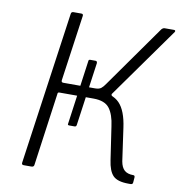

<svg xmlns="http://www.w3.org/2000/svg" viewBox="-82 -818 840 894"><g transform="rotate(10 337.5 -371.0)"><path d="M89 0Q84 0 81.5 -2.5Q79 -5 80 -11L182 -731Q183 -742 193 -742H231Q241 -742 239 -731L195 -420Q194 -410 204 -410H368L373 -400Q439 -400 472 -366Q505 -332 516 -252L538 -97Q543 -69 557.5 -56Q572 -43 600 -43Q607 -43 607 -34L605 -9Q604 0 595 0H584Q532 0 511 -21.5Q490 -43 483 -94L460 -249Q453 -304 431 -333Q409 -362 355 -362H194Q186 -362 186 -355L138 -10Q137 0 125 0ZM350 -381 354 -410Q373 -410 382.5 -417.5Q392 -425 402 -440L610 -734Q617 -742 625 -742H669Q674 -742 675 -739Q676 -736 674 -733L439 -403Q434 -398 435 -393.5Q436 -389 443 -386ZM266 -219Q257 -219 259 -226L301 -529Q301 -533 303 -535Q305 -537 309 -537H334Q342 -537 342 -527L300 -228Q299 -219 291 -219Z"/></g></svg>

Font: Libre Franklin ExtraLight
Style: Italic
Weight: 250
Italic angle: -8°
Designer: Pablo Impallari, Rodrigo Fuenzalida, Nhung Nguyen
Foundry: Impallari Type
Version: Version 3.000